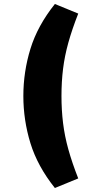

<svg xmlns="http://www.w3.org/2000/svg" viewBox="-20 -744 447 962"><path d="M255 198Q168 89 132.5 -26.5Q97 -142 97 -263Q97 -384 132.5 -499.5Q168 -615 255 -724L372 -676Q341 -597 322.5 -530.5Q304 -464 296 -399.5Q288 -335 288 -263Q288 -192 296 -127Q304 -62 322.5 4.5Q341 71 372 150Z"/></svg>

Font: Nunito Sans 12pt ExtraLight Black
Style: Regular
Weight: 900
Version: Version 3.101;gftools[0.9.27]